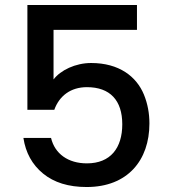

<svg xmlns="http://www.w3.org/2000/svg" viewBox="-20 -751 679 771"><path d="M153 -54C197 -18 255 0 328 0C493 0 580 -108 580 -255C580 -296 573 -334 558 -371C528 -444 458 -498 346 -498C283 -498 223 -469 195 -432V-631H530V-731H90V-310H198C218 -366 264 -401 329 -401C422 -401 471 -348 471 -252C471 -157 424 -95 329 -95C253 -95 200 -134 185 -197H74C83 -138 109 -90 153 -54Z"/></svg>

Font: Poppins Medium
Style: Regular
Weight: 500
Designer: Ninad Kale (Devanagari), Jonny Pinhorn (Latin)
Foundry: Indian Type Foundry
Version: 4.004